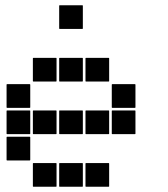

<svg xmlns="http://www.w3.org/2000/svg" viewBox="-20 -715 640 730"><path d="M207 -695H293Q295 -695 295 -693V-607Q295 -605 293 -605H207Q205 -605 205 -607V-693Q205 -695 207 -695ZM307 -495H393Q395 -495 395 -493V-407Q395 -405 393 -405H307Q305 -405 305 -407V-493Q305 -495 307 -495ZM207 -495H293Q295 -495 295 -493V-407Q295 -405 293 -405H207Q205 -405 205 -407V-493Q205 -495 207 -495ZM107 -495H193Q195 -495 195 -493V-407Q195 -405 193 -405H107Q105 -405 105 -407V-493Q105 -495 107 -495ZM407 -395H493Q495 -395 495 -393V-307Q495 -305 493 -305H407Q405 -305 405 -307V-393Q405 -395 407 -395ZM7 -395H93Q95 -395 95 -393V-307Q95 -305 93 -305H7Q5 -305 5 -307V-393Q5 -395 7 -395ZM407 -295H493Q495 -295 495 -293V-207Q495 -205 493 -205H407Q405 -205 405 -207V-293Q405 -295 407 -295ZM307 -295H393Q395 -295 395 -293V-207Q395 -205 393 -205H307Q305 -205 305 -207V-293Q305 -295 307 -295ZM207 -295H293Q295 -295 295 -293V-207Q295 -205 293 -205H207Q205 -205 205 -207V-293Q205 -295 207 -295ZM107 -295H193Q195 -295 195 -293V-207Q195 -205 193 -205H107Q105 -205 105 -207V-293Q105 -295 107 -295ZM7 -295H93Q95 -295 95 -293V-207Q95 -205 93 -205H7Q5 -205 5 -207V-293Q5 -295 7 -295ZM7 -195H93Q95 -195 95 -193V-107Q95 -105 93 -105H7Q5 -105 5 -107V-193Q5 -195 7 -195ZM307 -95H393Q395 -95 395 -93V-7Q395 -5 393 -5H307Q305 -5 305 -7V-93Q305 -95 307 -95ZM207 -95H293Q295 -95 295 -93V-7Q295 -5 293 -5H207Q205 -5 205 -7V-93Q205 -95 207 -95ZM107 -95H193Q195 -95 195 -93V-7Q195 -5 193 -5H107Q105 -5 105 -7V-93Q105 -95 107 -95Z"/></svg>

Font: Pixel Panel Black
Style: Regular
Weight: 900
Monospace: yes
Designer: Óliver Lalan
Foundry: Óliver Lalan
Version: Version 1.000; ttfautohint (v1.8.4.7-5d5b-dirty);gftools[0.9